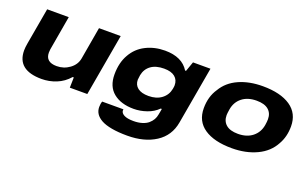

<svg xmlns="http://www.w3.org/2000/svg" viewBox="-83 -937 2469 1538"><g transform="rotate(20 1151.0 -168.0)"><path d="M256.8 12.2Q47.9 12.2 47.9 -155.8Q47.9 -181.2 54.2 -216.8L108.9 -527.8H293L242.2 -234.9Q240.2 -215.3 240.2 -207Q240.2 -126 335 -126Q396 -126 444.6 -161.6Q493.2 -197.3 502.9 -252L550.8 -527.8H735.8L643.1 0H494.1L496.1 -87.9H486.8Q441.4 -36.1 381.1 -12Q320.8 12.2 256.8 12.2Z M1056.6 204.1Q980 204.1 923.6 193.8Q867.2 183.6 833.7 164.8Q800.3 146 784.2 121.1Q768.1 96.2 768.1 64.9Q768.1 36.6 775.9 16.1H957Q956.1 20 956.1 25.9Q956.1 47.9 983.2 62.5Q1010.3 77.1 1064 77.1Q1105 77.1 1137.2 67.1Q1169.4 57.1 1189.2 40Q1209 22.9 1220.5 2.7Q1231.9 -17.6 1235.8 -41Q1237.3 -48.3 1240.5 -65.2Q1243.7 -82 1245.1 -91.8H1235.8Q1198.2 -53.7 1142.6 -34.4Q1086.9 -15.1 1031.7 -15.1Q922.9 -15.1 858.4 -67.6Q793.9 -120.1 793.9 -223.1Q793.9 -322.8 835 -394Q875 -465.8 948.5 -502.9Q1022 -540 1110.8 -540Q1256.3 -540 1314.9 -444.8H1322.8L1352.1 -527.8H1501L1415 -38.1Q1394.5 79.6 1298.1 141.8Q1201.7 204.1 1056.6 204.1ZM1107.9 -152.8Q1175.3 -152.8 1219 -185.8Q1262.7 -218.8 1272.9 -272.9Q1276.9 -294.4 1276.9 -304.2Q1276.9 -350.1 1245.4 -376Q1213.9 -401.9 1152.8 -401.9Q1083 -401.9 1041.3 -371.3Q999.5 -340.8 988.8 -286.1Q983.9 -254.9 983.9 -246.1Q983.9 -202.6 1015.6 -177.7Q1047.4 -152.8 1107.9 -152.8Z M1878.4 12.2Q1727.1 12.2 1642.8 -45.2Q1558.6 -102.5 1558.6 -212.9Q1558.6 -312.5 1607.4 -383.8Q1652.8 -460.9 1741 -500.5Q1829.1 -540 1944.3 -540Q2095.7 -540 2180.7 -482.2Q2265.6 -424.3 2265.6 -314Q2265.6 -225.6 2226.6 -158.2Q2182.6 -75.2 2090.3 -31.5Q1998 12.2 1878.4 12.2ZM1885.3 -112.8Q1960.4 -112.8 2008.5 -151.1Q2056.6 -189.5 2067.4 -253.9Q2072.3 -284.7 2072.3 -305.2Q2072.3 -356.4 2038.3 -385.3Q2004.4 -414.1 1937.5 -414.1Q1861.3 -414.1 1813.7 -376.2Q1766.1 -338.4 1755.4 -273.9Q1749.5 -236.8 1749.5 -223.1Q1749.5 -171.4 1783.7 -142.1Q1817.9 -112.8 1885.3 -112.8Z"/></g></svg>

Font: Archivo Expanded ExtraBold
Style: Italic
Weight: 800
Width: 7
Italic angle: -10°
Designer: Hector Gatti
Foundry: Omnibus-Type
Version: Version 2.001